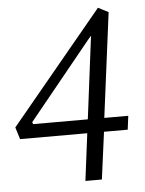

<svg xmlns="http://www.w3.org/2000/svg" viewBox="-60 -725 580 766"><g transform="rotate(-5 230.5 -342.0)"><path d="M251 0 275 -189H6L-9 -237L361 -684L402 -663L348 -244H444L437 -189H342L317 0ZM63 -244H282L322 -561L324 -573L323 -574L313 -563L60 -252Z"/></g></svg>

Font: Faustina Light Light
Style: Italic
Weight: 300
Italic angle: -8°
Version: Version 1.200